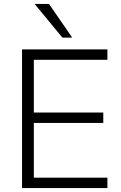

<svg xmlns="http://www.w3.org/2000/svg" viewBox="-20 -956 616 976"><path d="M92 0V-705H526V-652H152V-384H505V-331H152V-53H526V0ZM297 -765 156 -936H229L347 -765Z"/></svg>

Font: Nunito Sans 12pt ExtraLight 12pt Light
Style: Regular
Weight: 300
Version: Version 3.101;gftools[0.9.27]